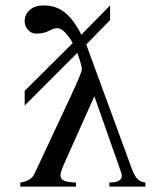

<svg xmlns="http://www.w3.org/2000/svg" viewBox="-20 -688 560 708"><path d="M516 0H383V-15Q429 -15 429 -39Q429 -48 425 -57L328 -333L216 -83Q203 -53 203 -42Q203 -28 215.5 -22Q228 -16 260 -15V0H55V-15Q95 -20 108 -49L240 -331Q282 -422 282 -432Q282 -446 265 -493L71 -299V-353L248 -529Q244 -537 242 -540Q213 -584 192 -584Q179 -584 166 -577Q143 -564 114 -564Q96 -564 83.5 -577.5Q71 -591 71 -610Q71 -635 90 -651.5Q109 -668 141 -668Q186 -668 218.5 -642.5Q251 -617 280 -560L386 -668V-614L298 -524L466 -66Q476 -39 487 -28Q498 -17 516 -15Z"/></svg>

Font: STIX MathJax Latin
Style: Regular
Weight: 400
Designer: MicroPress Inc., with final additions and corrections provided by Coen Hoffman, Elsevier (retired)
Version: Version 1.1.1